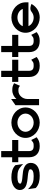

<svg xmlns="http://www.w3.org/2000/svg" viewBox="1241 -1913 683 3205"><g transform="rotate(-90 1582.5 -310.5)"><path d="M13 -323C13 -237 86 -209 157 -198C213 -188 283 -188 327 -174C348 -168 359 -162 359 -146C359 -109 318 -90 246 -90C159 -90 115 -103 58 -156L27 -185L46 -56C100 -2 175 11 252 11C406 11 466 -57 466 -138C466 -204 422 -237 373 -255C306 -279 210 -272 149 -291C128 -297 120 -302 120 -316C120 -345 161 -361 228 -361C315 -361 359 -348 416 -295L447 -266L428 -395C374 -449 299 -462 222 -462C99 -462 13 -401 13 -323Z M478 -347H560V-160C562 -52 630 11 747 11C819 11 851 -10 884 -33L894 -40L848 -130L834 -120C804 -98 805 -90 747 -90C687 -90 663 -115 663 -171V-347H848V-449H663V-632H560V-449H478Z M883 -226C883 -95 999 11 1138 11C1277 11 1391 -95 1391 -226C1391 -357 1277 -462 1138 -462C999 -462 883 -357 883 -226ZM985 -226C985 -301 1054 -361 1138 -361C1222 -361 1289 -301 1289 -226C1289 -151 1222 -90 1138 -90C1054 -90 985 -151 985 -226Z M1429 0H1532V-190C1532 -238 1550 -276 1575 -302C1597 -326 1629 -345 1672 -345C1716 -345 1721 -340 1738 -329L1753 -319L1796 -417L1782 -424C1755 -436 1739 -447 1680 -447C1615 -447 1567 -417 1532 -378V-466L1429 -394Z M1818 -347H1900V-160C1902 -52 1970 11 2087 11C2159 11 2191 -10 2224 -33L2234 -40L2188 -130L2174 -120C2144 -98 2145 -90 2087 -90C2027 -90 2003 -115 2003 -171V-347H2188V-449H2003V-632H1900V-449H1818Z M2233 -347H2315V-160C2317 -52 2385 11 2502 11C2574 11 2606 -10 2639 -33L2649 -40L2603 -130L2589 -120C2559 -98 2560 -90 2502 -90C2442 -90 2418 -115 2418 -171V-347H2603V-449H2418V-632H2315V-449H2233Z M2638 -226C2638 -95 2754 11 2893 11C2984 11 3065 -38 3110 -111L3119 -126L3103 -133C3102 -133 3034 -164 2989 -126C2962 -104 2930 -90 2893 -90C2827 -90 2770 -126 2749 -177H3146V-224C3146 -356 3032 -462 2893 -462C2754 -462 2638 -357 2638 -226ZM2748 -272C2768 -324 2825 -361 2893 -361C2960 -361 3016 -325 3036 -272Z"/></g></svg>

Font: Charger Sport
Style: Blk
Weight: 900
Designer: Jasper
Foundry: Cannot Into Space Fonts
Version: Version 1.1